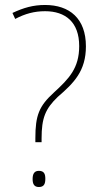

<svg xmlns="http://www.w3.org/2000/svg" viewBox="-20 -744 398 771"><path d="M122 -189V-173H147V-188C147 -270 162 -307 212 -355C277 -411 325 -459 325 -558C325 -670 259 -724 161 -724C113 -724 75 -713 30 -692L41 -668C81 -689 118 -699 161 -699C243 -699 298 -655 298 -559C298 -470 257 -428 196 -372C137 -318 122 -281 122 -189ZM111 -25C111 -7 116 7 136 7C157 7 162 -6 162 -26C162 -44 158 -58 136 -58C116 -58 111 -43 111 -25Z"/></svg>

Font: Noto Sans Arabic UI SmCn Th
Style: Regular
Weight: 100
Width: 4
Designer: Monotype Design Team, Nadine Chahine and Nizar Qandah
Foundry: Monotype Imaging Inc.
Version: Version 2.010